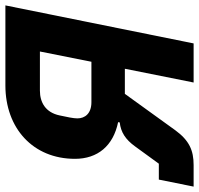

<svg xmlns="http://www.w3.org/2000/svg" viewBox="-33 -705 738 712"><g transform="rotate(-90 336.0 -349.0)"><path d="M0 0H80C134 0 171 -16 209 -68L344 -255H437L386 0H531L672 -698H375C217 -698 103 -596 103 -440C103 -356 151 -298 239 -280L238 -274C202 -270 175 -253 149 -217L85 -129H26ZM501 -570 463 -379H313C271 -379 253 -403 253 -431C253 -446 258 -469 264 -497C275 -549 312 -570 356 -570Z"/></g></svg>

Font: Braiins Sans
Style: Bold Italic
Weight: 700
Italic angle: -11.31°
Designer: Mike Abbink, Paul van der Laan, Pieter van Rosmalen, Jiri Chlebus, Lubos Buracinsky
Foundry: Bold Monday, Sudetype
Version: Version 1.000;hotconv 1.0.109;makeotfexe 2.5.65596